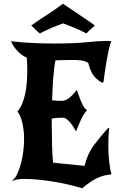

<svg xmlns="http://www.w3.org/2000/svg" viewBox="-20 -965 663 1028"><path d="M46 0Q61 -9 72.5 -34Q84 -59 92.5 -91Q101 -123 105 -157.5Q109 -192 109 -221Q109 -266 99.5 -307Q90 -348 73 -369Q89 -385 99.5 -411.5Q110 -438 116 -468.5Q122 -499 124 -531Q126 -563 126 -591Q126 -614 125 -631Q124 -648 123 -657Q100 -665 75.5 -690Q51 -715 39 -744Q103 -737 160.5 -734.5Q218 -732 269 -732Q378 -732 445 -739Q512 -746 551 -746Q559 -746 565 -745.5Q571 -745 576 -744Q570 -733 563.5 -704Q557 -675 551 -640.5Q545 -606 540.5 -573.5Q536 -541 534 -525L527 -522Q492 -542 476.5 -567Q461 -592 453 -627Q439 -638 418 -641Q397 -644 365 -644Q339 -644 315 -643Q291 -642 277 -642Q269 -603 265 -547Q261 -491 259 -428Q273 -426 287.5 -425.5Q302 -425 310 -425Q331 -425 351.5 -441.5Q372 -458 391 -484Q396 -472 401 -456.5Q406 -441 412.5 -425.5Q419 -410 427 -396Q435 -382 446 -375Q437 -366 428.5 -352Q420 -338 412.5 -322Q405 -306 398.5 -290Q392 -274 387 -261Q381 -272 373 -285Q365 -298 356 -309Q347 -320 336.5 -327.5Q326 -335 314 -335Q305 -335 288 -334Q271 -333 257 -330V-312Q257 -249 258.5 -192.5Q260 -136 264 -94L433 -77Q447 -139 482.5 -187Q518 -235 559 -280L565 -278Q562 -255 561 -232.5Q560 -210 560 -189Q560 -137 565 -95Q570 -53 577 -32Q560 -30 543.5 -26.5Q527 -23 508 -15Q489 -7 467.5 7Q446 21 420 43Q336 18 254 5.5Q172 -7 106 -7Q74 -7 47 3ZM488 -828Q473 -816 465 -808Q457 -800 442 -786Q430 -793 414 -800.5Q398 -808 381 -815Q364 -822 347.5 -828.5Q331 -835 318 -840Q304 -835 287 -828.5Q270 -822 253 -814.5Q236 -807 220.5 -799.5Q205 -792 193 -786Q177 -799 169.5 -807.5Q162 -816 147 -828Q182 -854 228.5 -883.5Q275 -913 317 -945Q383 -900 428.5 -870Q474 -840 488 -828Z"/></svg>

Font: New Rocker
Style: Regular
Weight: 400
Designer: Pablo Impallari, Brenda Gallo, Rodrigo Fuenzalida
Foundry: Pablo Impallari, Brenda Gallo, Rodrigo Fuenzalida
Version: Version 1.000; ttfautohint (v0.93) -l 8 -r 50 -G 200 -x 14 -